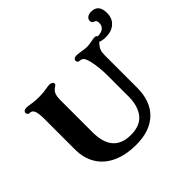

<svg xmlns="http://www.w3.org/2000/svg" viewBox="-192 -1026 1251 1251"><g transform="rotate(-45 433.5 -401.0)"><path d="M90 -250V-528Q90 -586 80 -608Q71 -628 50 -628H48Q40 -628 35 -634Q30 -640 30 -648Q30 -656 37.5 -662Q45 -668 60 -668Q69 -668 93 -664Q99 -663 119.5 -660.5Q140 -658 169 -658Q209 -658 237 -664Q257 -668 270 -668Q284 -668 292 -662.5Q300 -657 300 -648Q300 -643 296.5 -639Q293 -635 285 -630Q277 -625 270 -618Q250 -598 250 -548V-250Q250 -60 415 -60Q500 -60 540.5 -110Q581 -160 581 -250V-438Q581 -502 571 -558Q562 -607 551 -622.5Q540 -638 521 -638Q512 -638 506.5 -643.5Q501 -649 501 -658Q501 -666 508.5 -672Q516 -678 531 -678Q541 -678 567 -674Q597 -668 620 -668Q642 -668 666 -674Q686 -678 696 -678Q713 -678 716 -667Q754 -669 769.5 -683.5Q785 -698 785 -723Q785 -747 769 -751Q750 -756 750 -776Q750 -791 763.5 -801.5Q777 -812 801 -812Q817 -812 830 -806.5Q843 -801 851 -791Q867 -770 867 -732Q867 -683 835 -654.5Q803 -626 752 -626Q720 -626 698 -635L691 -628Q675 -611 668 -593.5Q661 -576 661 -548V-250Q661 -125 591 -57.5Q521 10 395 10Q299 10 230 -22Q161 -54 125.5 -113Q90 -172 90 -250Z"/></g></svg>

Font: Raigarh
Style: Bold
Weight: 700
Designer: jaikishan Patel
Foundry: MagicType
Version: Version 1.000